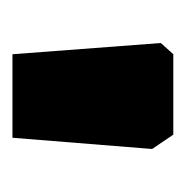

<svg xmlns="http://www.w3.org/2000/svg" viewBox="-15 -739 298 308"><g transform="rotate(90 134.0 -585.0)"><path d="M67 -714 49 -694 67 -456H201L219 -680L196 -714Z"/></g></svg>

Font: Frost ExtraBold
Style: Regular
Weight: 800
Designer: Lee Frost
Foundry: Lee Frost for Ice Communication Norge AS
Version: Version 2.011;hotconv 1.0.107;makeotfexe 2.5.65593